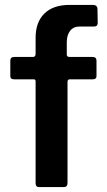

<svg xmlns="http://www.w3.org/2000/svg" viewBox="-20 -762 434 782"><path d="M373 -515V-452Q373 -439 358 -439H265Q255 -439 255 -429V-17Q255 0 240 0H139Q125 0 125 -16V-430Q125 -439 118 -439H37Q22 -439 22 -452V-515Q22 -530 38 -530H114Q125 -530 125 -543V-608Q125 -672 161 -707Q197 -742 263 -742H358Q377 -742 377 -724L378 -668Q378 -662 374.5 -658Q371 -654 364 -654H305Q279 -654 265.5 -636.5Q252 -619 252 -590V-540Q252 -530 263 -530H357Q373 -530 373 -515Z"/></svg>

Font: n
Style: Regular
Weight: 600
Designer: Pablo Impallari, Rodrigo Fuenzalida
Foundry: Impallari Type
Version: Version 1.002; ttfautohint (v1.5)